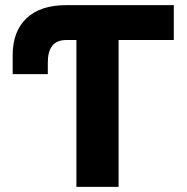

<svg xmlns="http://www.w3.org/2000/svg" viewBox="-20 -727 726 747"><path d="M656.2 -571.3H441.4V0H277.3V-571.3H237.3Q166 -571.3 166 -483.4V-438.5H29.3V-512.7Q29.3 -604.5 83 -655.8Q136.7 -707 237.3 -707H656.2Z"/></svg>

Font: Pretendard Std ExtraBold
Style: Regular
Weight: 800
Designer: Base glyphs from Inter by Rasmus Andersson; Hangeul glyphs from Noto Sans CJK(Source Han Sans) by Jang Soo-young and Kan
Foundry: Kil Hyung-jin
Version: Version 1.309